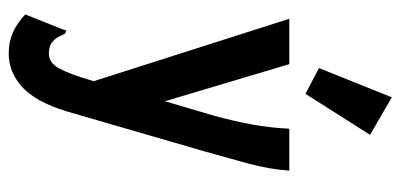

<svg xmlns="http://www.w3.org/2000/svg" viewBox="-259 -484 918 440"><g transform="rotate(90 200.0 -264.0)"><path d="M103 175Q76 175 54.5 165.5Q33 156 13 137L47 52L50 43L57 46Q61 53 64.5 61Q68 69 80 78Q90 83 103 83Q124 83 137 59Q150 35 164 -13L166 -20L23 -468H127L212 -183L245 -295Q257 -338 265 -381.5Q273 -425 275 -468H371Q368 -422 354 -371Q340 -320 327 -274L235 43Q213 114 179 144.5Q145 175 103 175ZM195 -505 136 -536 203 -703 289 -653Z"/></g></svg>

Font: Inconsolata Condensed ExtraBold
Style: Regular
Weight: 800
Width: 3
Monospace: yes
Designer: Raph Levien, Cyreal, Brenton Simpson
Foundry: Raph Levien, Cyreal, Google
Version: Version 3.001; ttfautohint (v1.8.2.53-6de2)